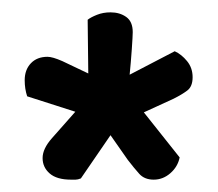

<svg xmlns="http://www.w3.org/2000/svg" viewBox="-20 -669 353 311"><path d="M57 -577Q65 -577 81 -570L123 -550L122 -637Q127 -641 137 -645Q147 -649 159 -649Q174 -649 184.5 -641.5Q195 -634 195 -617Q195 -611 193.5 -589.5Q192 -568 190 -548L263 -586Q274 -581 283 -570Q292 -559 292 -544Q292 -529 283.5 -522.5Q275 -516 261 -509L213 -487L271 -414Q268 -399 256 -388.5Q244 -378 229 -378Q214 -378 205.5 -387.5Q197 -397 187 -410L159 -450L111 -380Q106 -378 102.5 -378Q99 -378 95 -378Q72 -378 60.5 -388Q49 -398 49 -413Q49 -428 64 -445L102 -488L24 -513Q20 -525 20 -539Q20 -556 30 -566.5Q40 -577 57 -577Z"/></svg>

Font: Baloo 2 Medium
Style: Regular
Weight: 500
Designer: Sarang Kulkarni and Ek Type
Foundry: Ek Type
Version: Version 1.640;hotconv 1.0.111;makeotfexe 2.5.65597; ttfautoh